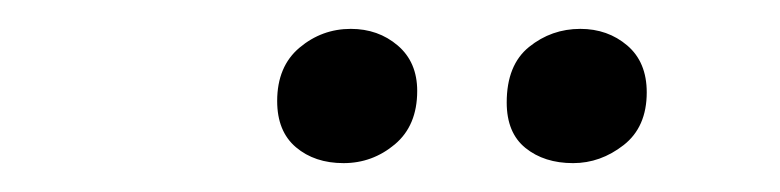

<svg xmlns="http://www.w3.org/2000/svg" viewBox="-20 -579 540 133"><path d="M218 -466Q198 -466 185 -477Q172 -488 172 -509Q172 -533 187.5 -546Q203 -559 223 -559Q242 -559 255.5 -547.5Q269 -536 269 -516Q269 -492 253.5 -479Q238 -466 218 -466ZM377 -466Q357 -466 344 -476.5Q331 -487 331 -508Q331 -534 346.5 -546.5Q362 -559 382 -559Q401 -559 414.5 -547.5Q428 -536 428 -515Q428 -491 412 -478.5Q396 -466 377 -466Z"/></svg>

Font: Rokkitt Medium
Style: Italic
Weight: 500
Italic angle: -9°
Designer: Vernon Adams
Foundry: Vernon Adams
Version: Version 3.103